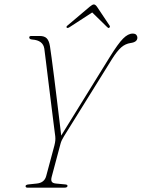

<svg xmlns="http://www.w3.org/2000/svg" viewBox="-20 -866 654 886"><path d="M291.5 -8Q291 0 277 0H107Q98 0 98 -7Q98 -13.5 111.5 -15L149.5 -19Q184.5 -22.5 193 -53L231 -194.5Q234.5 -208.5 235.2 -217.8Q236 -227 235 -237Q232.5 -254 227.5 -295.2Q222.5 -336.5 215.8 -389Q209 -441.5 202.8 -493.8Q196.5 -546 191.5 -586Q186.5 -626 184.5 -641.5Q178.5 -680 129 -683.5Q115 -684.5 115 -693Q114.5 -700 125 -700H163Q185 -700 195.8 -689Q206.5 -678 210.5 -653Q213 -637.5 218.2 -598.8Q223.5 -560 229.8 -509.5Q236 -459 242.5 -406.5Q249 -354 254.2 -309.8Q259.5 -265.5 262.5 -240.5L486 -602Q525 -665 548 -688Q571 -711 592 -711Q604 -711 609 -705.2Q614 -699.5 614 -692Q613.5 -671.5 582.5 -667.5Q558.5 -664 539.5 -647.5Q520.5 -631 496.5 -593L275.5 -237.5Q263.5 -218.5 259.5 -203.5L218.5 -50Q214.5 -35 218.8 -27.8Q223 -20.5 238.5 -19L281 -15Q292 -14 291.5 -8ZM483.5 -737.5Q480 -735 474.5 -741L405.5 -808.5L301.5 -741Q291.5 -734.5 288 -738.5Q284.5 -742 290.5 -747.5L394 -835Q406.5 -845.5 413 -845.5Q420 -845.5 427.5 -835L486 -747.5Q489.5 -741.5 483.5 -737.5Z"/></svg>

Font: Fraunces 144pt Soft Thin
Style: Italic
Weight: 100
Italic angle: -16°
Version: Version 1.000;[0bf87f6ff]